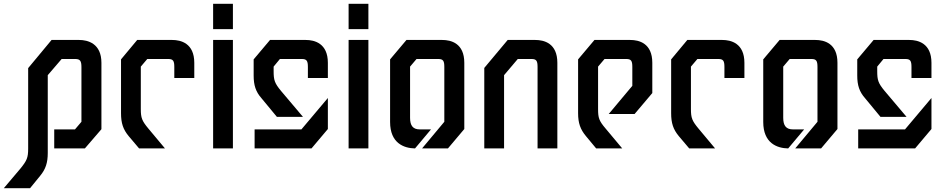

<svg xmlns="http://www.w3.org/2000/svg" viewBox="-86 -780 4967 1009"><path d="M447 -450C447 -552 375 -570 330 -570H185L62 -422V1C62 49 55 64 22 105L-66 209H72L125 144C154 109 165 75 165 24V-385L238 -470H309C335 -470 342 -460 342 -427V-140L308 -100H199V0H360L447 -101Z M935 -450C935 -553 864 -570 819 -570H635L550 -468V-185C550 -133 561 -100 590 -65L645 0H781L694 -104C660 -145 654 -160 654 -207V-430L688 -470H798C824 -470 830 -460 830 -428V-370H935Z M1034 -627V-760H1138V-627ZM1034 0V-570H1138V0Z M1333 -570 1247 -468V-383C1247 -332 1258 -298 1288 -264L1369 -166H1506L1391 -302C1357 -343 1352 -359 1352 -406V-430L1385 -470H1500C1526 -470 1532 -460 1532 -428V-370H1637V-450C1637 -553 1566 -570 1521 -570ZM1252 0H1551L1637 -102V-265L1498 -100H1252Z M1746 -627V-760H1850V-627ZM1746 0V-570H1850V0Z M2050 -570 1964 -468V-139C1964 -28 2036 -1 2095 0L2179 -100H2120C2084 -100 2069 -120 2069 -161V-430L2103 -470H2217C2243 -470 2249 -460 2249 -428V-140L2132 0H2268L2354 -102V-450C2354 -553 2284 -570 2238 -570Z M2582 -570 2459 -423V0H2563V-385L2635 -470H2707C2733 -470 2739 -460 2739 -428V0H2843V-450C2843 -553 2773 -570 2727 -570Z M3038 -570 2952 -468V-185C2952 -133 2964 -100 2993 -65L3047 0H3184L3097 -104C3062 -145 3057 -160 3057 -207V-430L3091 -470H3205C3231 -470 3237 -460 3237 -428V-329L3113 -181H3249L3342 -291V-450C3342 -553 3272 -570 3226 -570Z M3826 -450C3826 -553 3755 -570 3710 -570H3526L3441 -468V-185C3441 -133 3452 -100 3481 -65L3536 0H3672L3585 -104C3551 -145 3545 -160 3545 -207V-430L3579 -470H3689C3715 -470 3721 -460 3721 -428V-370H3826Z M4011 -570 3925 -468V-139C3925 -28 3997 -1 4056 0L4140 -100H4081C4045 -100 4030 -120 4030 -161V-430L4064 -470H4178C4204 -470 4210 -460 4210 -428V-140L4093 0H4229L4315 -102V-450C4315 -553 4245 -570 4199 -570Z M4505 -570 4419 -468V-383C4419 -332 4430 -298 4460 -264L4541 -166H4678L4563 -302C4529 -343 4524 -359 4524 -406V-430L4557 -470H4672C4698 -470 4704 -460 4704 -428V-370H4809V-450C4809 -553 4738 -570 4693 -570ZM4424 0H4723L4809 -102V-265L4670 -100H4424Z"/></svg>

Font: Tekex
Style: Regular
Weight: 400
Designer: NC Empire
Foundry: NC Empire
Version: Version 1.001;hotconv 1.0.109;makeotfexe 2.5.65596